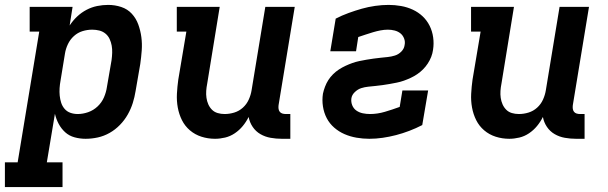

<svg xmlns="http://www.w3.org/2000/svg" viewBox="-58 -558 2478 783"><path d="M-38 205V104H14L102 -429H63V-530H238L226 -454Q239 -474 256.5 -490.5Q274 -507 295 -518Q316 -529 338.5 -533.5Q361 -538 383 -538Q411 -538 436.5 -529.5Q462 -521 479.5 -502Q497 -483 506 -458Q515 -433 518.5 -406.5Q522 -380 520 -352.5Q518 -325 514 -297L495 -187Q491 -162 483.5 -138Q476 -114 463 -91Q450 -68 431 -48.5Q412 -29 389 -16Q366 -3 341 2.5Q316 8 291 8Q268 8 246 2Q224 -4 208 -18.5Q192 -33 181.5 -52.5Q171 -72 166 -94L133 104H197V205ZM259 -93Q280 -93 301.5 -100.5Q323 -108 340 -124Q357 -140 366 -161Q375 -182 378 -203L397 -313Q399 -328 399.5 -343Q400 -358 397.5 -372Q395 -386 389 -399Q383 -412 372 -421Q361 -430 347 -433.5Q333 -437 318 -437Q298 -437 278.5 -431Q259 -425 243.5 -411Q228 -397 219 -378Q210 -359 207 -340L189 -230Q186 -214 185 -198.5Q184 -183 185.5 -168Q187 -153 191.5 -139Q196 -125 205.5 -114Q215 -103 229 -98Q243 -93 259 -93Z M819 8Q790 8 763.5 -0.5Q737 -9 716.5 -26.5Q696 -44 684 -68Q672 -92 667 -119.5Q662 -147 663.5 -175.5Q665 -204 669 -233L702 -429H663V-530H838L787 -217Q784 -202 783 -187.5Q782 -173 784 -159Q786 -145 791.5 -132.5Q797 -120 806.5 -110.5Q816 -101 829.5 -97Q843 -93 858 -93Q878 -93 897.5 -99Q917 -105 932.5 -119Q948 -133 956.5 -152Q965 -171 968 -190L1024 -530H1144L1078 -129Q1077 -121 1078 -114Q1079 -107 1083 -102Q1087 -97 1093.5 -95Q1100 -93 1108 -93H1126V8H1091Q1068 8 1045.5 4Q1023 0 1004 -11Q985 -22 972.5 -40.5Q960 -59 956 -81Q946 -61 932 -44Q918 -27 899.5 -14.5Q881 -2 860 3Q839 8 819 8Z M1448 8Q1422 8 1396 3.5Q1370 -1 1347 -11Q1324 -21 1305 -37.5Q1286 -54 1274.5 -76Q1263 -98 1259 -124Q1255 -150 1259 -176Q1262 -190 1267.5 -204.5Q1273 -219 1281 -231.5Q1289 -244 1300 -255Q1311 -266 1324 -274.5Q1337 -283 1351 -289.5Q1365 -296 1379 -301Q1393 -306 1407.5 -309Q1422 -312 1436.5 -314.5Q1451 -317 1465.5 -319Q1480 -321 1494.5 -322.5Q1509 -324 1523.5 -325.5Q1538 -327 1552.5 -331.5Q1567 -336 1578.5 -347.5Q1590 -359 1592 -374Q1595 -388 1590 -401Q1585 -414 1575 -422Q1565 -430 1551.5 -433.5Q1538 -437 1524 -437Q1509 -437 1493.5 -434Q1478 -431 1463 -426.5Q1448 -422 1433 -417Q1418 -412 1403 -407L1394 -349H1289L1311 -482Q1336 -495 1363.5 -505Q1391 -515 1417.5 -522.5Q1444 -530 1472 -534Q1500 -538 1527 -538Q1552 -538 1577.5 -533.5Q1603 -529 1625.5 -518.5Q1648 -508 1665.5 -491.5Q1683 -475 1694 -453Q1705 -431 1708.5 -405.5Q1712 -380 1708 -355Q1706 -340 1700.5 -326Q1695 -312 1686.5 -299Q1678 -286 1667 -275Q1656 -264 1643.5 -255.5Q1631 -247 1617 -240.5Q1603 -234 1589 -229Q1575 -224 1560 -221Q1545 -218 1531 -215.5Q1517 -213 1502.5 -211Q1488 -209 1473.5 -207.5Q1459 -206 1444 -204.5Q1429 -203 1415 -198.5Q1401 -194 1389 -182.5Q1377 -171 1375 -157Q1373 -142 1378.5 -128.5Q1384 -115 1395.5 -107Q1407 -99 1421.5 -96Q1436 -93 1451 -93Q1481 -93 1511.5 -102Q1542 -111 1572 -122L1583 -189H1688L1664 -48Q1639 -35 1611.5 -24.5Q1584 -14 1557 -7Q1530 0 1502.5 4Q1475 8 1448 8Z M2019 8Q1990 8 1963.5 -0.5Q1937 -9 1916.5 -26.5Q1896 -44 1884 -68Q1872 -92 1867 -119.5Q1862 -147 1863.5 -175.5Q1865 -204 1869 -233L1902 -429H1863V-530H2038L1987 -217Q1984 -202 1983 -187.5Q1982 -173 1984 -159Q1986 -145 1991.5 -132.5Q1997 -120 2006.5 -110.5Q2016 -101 2029.5 -97Q2043 -93 2058 -93Q2078 -93 2097.5 -99Q2117 -105 2132.5 -119Q2148 -133 2156.5 -152Q2165 -171 2168 -190L2224 -530H2344L2278 -129Q2277 -121 2278 -114Q2279 -107 2283 -102Q2287 -97 2293.5 -95Q2300 -93 2308 -93H2326V8H2291Q2268 8 2245.5 4Q2223 0 2204 -11Q2185 -22 2172.5 -40.5Q2160 -59 2156 -81Q2146 -61 2132 -44Q2118 -27 2099.5 -14.5Q2081 -2 2060 3Q2039 8 2019 8Z"/></svg>

Font: Iosevka Curly Slab Extended
Style: Bold Italic
Weight: 700
Width: 7
Italic angle: -9°
Monospace: yes
Designer: Belleve Invis
Foundry: Belleve Invis
Version: Version 11.0.0; ttfautohint (v1.8.3)